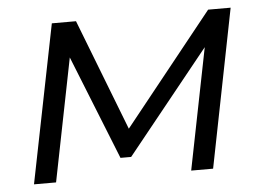

<svg xmlns="http://www.w3.org/2000/svg" viewBox="-43 -582 879 637"><g transform="rotate(-5 396.5 -263.5)"><path d="M119 0H45.5L151 -527H231.5L375 -156.5L671.5 -527H746.5L642 0H569L649.5 -404L374.5 -62.5H339L200.5 -409Z"/></g></svg>

Font: Argentum Sans Light
Style: Italic
Weight: 300
Italic angle: -11.3°
Designer: Julieta Ulanovsky (font), Owen Earl (portions from Jones font), Cristiano Sobral (main changes and remaster)
Foundry: Julieta Ulanovsky (font), Owen Earl (portions from Jones font), Cristiano Sobral (main changes and remaster)
Version: Version 3.127